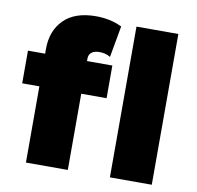

<svg xmlns="http://www.w3.org/2000/svg" viewBox="-81 -819 926 903"><g transform="rotate(10 382.0 -367.5)"><path d="M100.5 0V-543Q100.5 -630 153.2 -682.5Q206 -735 306.5 -735Q337.5 -735 368.2 -729Q399 -723 430.5 -708L403.5 -558Q389.5 -566.5 376.5 -569.2Q363.5 -572 351.5 -572Q327 -572 313.8 -561.5Q300.5 -551 300.5 -532V-520H421.5V-364H300.5V0ZM18.5 -364V-520H116.5V-364ZM501.5 0V-720H701.5V0Z"/></g></svg>

Font: Geologica Cursive Black
Style: Regular
Weight: 900
Designer: Sindre Bremnes, Frode Helland
Foundry: Monokrom Skriftforlag AS
Version: Version 1.010;gftools[0.9.28]